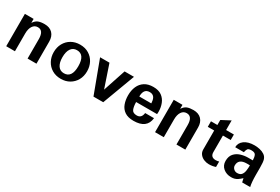

<svg xmlns="http://www.w3.org/2000/svg" viewBox="54 -1392 3252 2233"><g transform="rotate(30 1680.0 -275.5)"><path d="M451.2 0V-295.9Q451.2 -366.2 412.6 -406.2Q374 -446.3 304.7 -446.3Q253.9 -446.3 221.2 -433.6Q188.5 -420.9 162.1 -380.9V-434.6H44.9V0H162.1V-238.3Q162.1 -301.8 187 -338.9Q211.9 -376 254.9 -376Q332 -376 332 -260.7V0Z M887.7 -216.8Q887.7 -62.5 782.2 -62.5Q730.5 -62.5 702.6 -103Q674.8 -143.6 674.8 -216.8Q674.8 -291 702.6 -331.5Q730.5 -372.1 782.2 -372.1Q887.7 -372.1 887.7 -216.8ZM1005.9 -216.8Q1005.9 -281.2 978.5 -333Q951.2 -384.8 900.9 -415.5Q850.6 -446.3 782.2 -446.3Q716.8 -446.3 666 -417Q615.2 -387.7 586.4 -335.9Q557.6 -284.2 557.6 -216.8Q557.6 -153.3 585.4 -101.1Q613.3 -48.8 664.1 -18.6Q714.8 11.7 782.2 11.7Q847.7 11.7 897.9 -17.6Q948.2 -46.9 977.1 -98.1Q1005.9 -149.4 1005.9 -216.8Z M1509.8 -434.6H1383.8L1283.2 -131.8L1180.7 -434.6H1054.7L1216.8 0H1347.7Z M1837.9 -267.6H1677.7Q1677.7 -373 1758.8 -373Q1831.1 -373 1836.9 -284.2Q1837.9 -280.3 1837.9 -276.4Q1837.9 -272.5 1837.9 -267.6ZM1952.1 -134.8H1833Q1824.2 -61.5 1761.7 -61.5Q1708 -61.5 1693.4 -97.2Q1678.7 -132.8 1677.7 -193.4H1959Q1960 -201.2 1960.4 -209.5Q1960.9 -217.8 1960.9 -226.6Q1960.9 -283.2 1941.4 -333.5Q1921.9 -383.8 1879.4 -415Q1836.9 -446.3 1765.6 -446.3Q1696.3 -446.3 1649.9 -416.5Q1603.5 -386.7 1580.6 -334.5Q1557.6 -282.2 1557.6 -214.8Q1557.6 -152.3 1576.7 -100.6Q1595.7 -48.8 1640.1 -18.6Q1684.6 11.7 1758.8 11.7Q1937.5 11.7 1952.1 -134.8Z M2450.2 0V-295.9Q2450.2 -366.2 2411.6 -406.2Q2373 -446.3 2303.7 -446.3Q2252.9 -446.3 2220.2 -433.6Q2187.5 -420.9 2161.1 -380.9V-434.6H2043.9V0H2161.1V-238.3Q2161.1 -301.8 2186 -338.9Q2210.9 -376 2253.9 -376Q2331.1 -376 2331.1 -260.7V0Z M2860.4 -3.9V-77.1Q2840.8 -70.3 2816.4 -70.3Q2747.1 -70.3 2747.1 -138.7V-360.4H2851.6V-434.6H2747.1V-563.5L2629.9 -502V-434.6H2543.9V-360.4H2629.9V-105.5Q2629.9 -69.3 2650.4 -43Q2670.9 -16.6 2703.6 -2.9Q2736.3 10.7 2770.5 10.7Q2818.4 10.7 2860.4 -3.9Z M3192.4 -216.8Q3192.4 -177.7 3187 -143.1Q3181.6 -108.4 3163.6 -86.9Q3145.5 -65.4 3107.4 -65.4Q3079.1 -65.4 3059.6 -84.5Q3040 -103.5 3040 -128.9Q3040 -217.8 3151.4 -217.8Q3163.1 -217.8 3173.3 -217.8Q3183.6 -217.8 3192.4 -216.8ZM3321.3 0Q3314.5 -25.4 3311 -67.4Q3307.6 -109.4 3307.6 -156.2V-252.9Q3307.6 -328.1 3297.9 -358.4Q3287.1 -392.6 3258.8 -411.6Q3230.5 -430.7 3194.3 -438.5Q3158.2 -446.3 3125 -446.3Q3038.1 -446.3 2988.3 -409.2Q2938.5 -372.1 2938.5 -314.5H3054.7Q3060.5 -345.7 3071.8 -361.8Q3083 -377.9 3122.1 -377.9Q3168 -377.9 3179.7 -352.5Q3191.4 -327.1 3192.4 -284.2H3127.9Q3079.1 -284.2 3031.2 -269Q2983.4 -253.9 2952.1 -218.3Q2920.9 -182.6 2920.9 -121.1Q2920.9 -60.5 2964.4 -24.4Q3007.8 11.7 3070.3 11.7Q3096.7 11.7 3116.2 5.9Q3135.7 0 3155.8 -13.2Q3175.8 -26.4 3202.1 -50.8Q3204.1 -41 3208 -24.4Q3211.9 -7.8 3213.9 0Z"/></g></svg>

Font: Namkio Khamti Book
Style: Bold
Weight: 800
Designer: Debbi Hosken
Foundry: SIL International
Version: Version 3.917